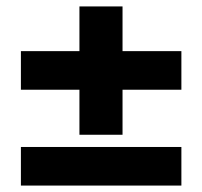

<svg xmlns="http://www.w3.org/2000/svg" viewBox="-20 -605 629 597"><path d="M544 -28H45V-148H544ZM544 -326H361V-186H227V-326H45V-446H227V-585H361V-446H544Z"/></svg>

Font: Hind Jalandhar
Style: Bold
Weight: 700
Designer: Namrata Goyal
Foundry: Indian Type Foundry
Version: Version 0.702;PS 1.0;hotconv 1.0.81;makeotf.lib2.5.63406